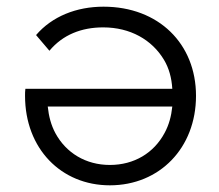

<svg xmlns="http://www.w3.org/2000/svg" viewBox="-20 -550 657 575"><path d="M290 -530C209 -530 136 -501 88 -445L128 -398C168 -446 224 -468 289 -468C370 -468 435 -431 471 -371C486 -346 494 -317 496 -284H56C55 -277 55 -270 55 -263C55 -105 163 5 309 5C458 5 567 -107 567 -263C567 -419 455 -530 290 -530ZM496 -231C493 -202 486 -176 473 -152C441 -92 382 -56 309 -56C237 -56 178 -92 146 -151C133 -175 126 -202 123 -231Z"/></svg>

Font: Montserrat Z
Style: Regular
Weight: 400
Designer: Julieta Ulanovsky
Foundry: Julieta Ulanovsky
Version: Version 8.000